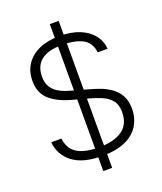

<svg xmlns="http://www.w3.org/2000/svg" viewBox="-161 -902 926 1100"><g transform="rotate(-20 302.5 -352.0)"><path d="M479 -554Q471 -616 424.5 -640Q378 -664 302 -664Q215 -664 173 -630.5Q131 -597 131 -532Q131 -494 145.5 -470Q160 -446 183 -431.5Q206 -417 232 -408.5Q258 -400 280 -394L357 -373Q386 -365 420 -353Q454 -341 484.5 -320Q515 -299 534 -266Q553 -233 553 -184Q553 -128 526 -83Q499 -38 443 -12.5Q387 13 300 13Q184 13 122 -34Q60 -81 52 -161H114Q120 -113 145 -87Q170 -61 209.5 -50.5Q249 -40 300 -40Q392 -40 442.5 -75.5Q493 -111 493 -186Q493 -231 471.5 -257Q450 -283 414.5 -298Q379 -313 338 -324L242 -350Q160 -373 115.5 -414Q71 -455 71 -527Q71 -586 99.5 -628.5Q128 -671 180.5 -694Q233 -717 305 -717Q375 -717 425.5 -696.5Q476 -676 505.5 -639.5Q535 -603 539 -554ZM330 96H276V-800H330Z"/></g></svg>

Font: 42dot Sans Light Light
Style: Regular
Weight: 300
Version: Version 1.000